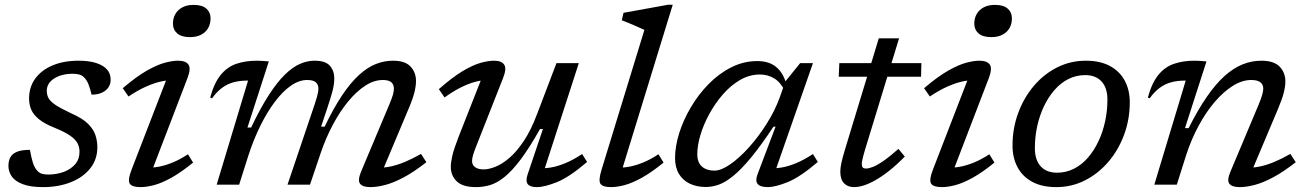

<svg xmlns="http://www.w3.org/2000/svg" viewBox="-20 -756 5350 786"><path d="M102.5 -142.5Q108.5 -109.5 114.5 -90.5Q120.5 -71.5 130 -60Q139.5 -48.5 150.2 -45Q161 -41.5 177 -41.5Q211.5 -41.5 240.8 -52.2Q270 -63 287.8 -83.8Q305.5 -104.5 305.5 -134.5Q305.5 -153.5 297.5 -169.2Q289.5 -185 267.8 -200.2Q246 -215.5 204.5 -232.5Q163 -249 140 -267.5Q117 -286 108 -307Q99 -328 99 -353Q99 -399.5 124.2 -434.2Q149.5 -469 195 -488.2Q240.5 -507.5 302 -507.5Q343 -507.5 372.2 -498.5Q401.5 -489.5 417.2 -472.5Q433 -455.5 433 -429.5Q433 -412 423.8 -398.2Q414.5 -384.5 397 -376.5Q379.5 -368.5 355 -368.5Q348.5 -395.5 341.8 -411.8Q335 -428 325.5 -438Q316.5 -447.5 305 -450.8Q293.5 -454 277.5 -454Q232.5 -454 202 -434.8Q171.5 -415.5 171.5 -384Q171.5 -368 178.5 -354.5Q185.5 -341 207.2 -326.5Q229 -312 272.5 -291.5Q317 -272 339.5 -250Q362 -228 370.2 -204Q378.5 -180 378.5 -153Q378.5 -103 349 -66.2Q319.5 -29.5 269.2 -9.8Q219 10 156 10Q105 10 73.8 -1.8Q42.5 -13.5 28.5 -33.2Q14.5 -53 14.5 -76.5Q14.5 -97 22.2 -111.8Q30 -126.5 49.2 -134.5Q68.5 -142.5 102.5 -142.5Z M519 -62.5 670.5 -454.5 688.5 -427Q667 -428.5 639.5 -422.5Q612 -416.5 578.5 -401.8Q545 -387 506 -361L482.5 -395Q539.5 -443.5 582.2 -467.5Q625 -491.5 656 -499.5Q687 -507.5 708.5 -507.5Q741 -507.5 751.8 -491.2Q762.5 -475 747 -435L596 -41.5L578.5 -70.5Q601 -68.5 628.2 -73.2Q655.5 -78 686.2 -90.5Q717 -103 749.5 -124.5L770.5 -90.5Q721.5 -50.5 681.8 -28.5Q642 -6.5 610.8 1.8Q579.5 10 555.5 10Q520.5 10 511.2 -4.2Q502 -18.5 519 -62.5ZM688 -659Q688 -681.5 698 -698.8Q708 -716 726.8 -726Q745.5 -736 772.5 -736Q807.5 -736 824.8 -720.8Q842 -705.5 842 -681Q842 -658.5 832.2 -641.2Q822.5 -624 803.5 -614Q784.5 -604 757.5 -604Q723 -604 705.5 -619.2Q688 -634.5 688 -659Z M1539.5 -41.5 1531 -70Q1554 -69 1580.5 -74.8Q1607 -80.5 1637.8 -93.2Q1668.5 -106 1703.5 -126L1725.5 -92Q1674.5 -52 1632.5 -29.8Q1590.5 -7.5 1556.8 1.2Q1523 10 1496.5 10Q1464.5 10 1454 -3.8Q1443.5 -17.5 1458 -53L1574.5 -330Q1585 -355 1588.8 -369.2Q1592.5 -383.5 1592.5 -393.5Q1592.5 -409.5 1582.2 -419Q1572 -428.5 1547 -428.5Q1511 -428.5 1475 -405Q1439 -381.5 1405.2 -340.5Q1371.5 -299.5 1343 -246Q1314.5 -192.5 1294 -133L1249 0H1157L1268.5 -330Q1274 -346.5 1277.2 -358.2Q1280.5 -370 1282 -378.5Q1283.5 -387 1283.5 -393.5Q1283.5 -409.5 1273 -419Q1262.5 -428.5 1237.5 -428.5Q1204 -428.5 1170.2 -404.8Q1136.5 -381 1104.8 -338.8Q1073 -296.5 1045.5 -240.5Q1018 -184.5 997 -120L959 0H867L995.5 -426Q995 -426 993.2 -426Q991.5 -426 990.5 -426Q960.5 -426 935.2 -419Q910 -412 888.5 -396Q867 -380 848 -353.5L840.5 -356.5Q856.5 -416 883.2 -449Q910 -482 947.5 -494.8Q985 -507.5 1031.5 -507.5Q1039.5 -507.5 1047.5 -507Q1055.5 -506.5 1063.8 -506Q1072 -505.5 1080.5 -504.5L993 -234H1008Q1046 -313.5 1080.2 -366.5Q1114.5 -419.5 1146.2 -450.5Q1178 -481.5 1208 -494.5Q1238 -507.5 1267.5 -507.5Q1312.5 -507.5 1330.5 -486.8Q1348.5 -466 1348.5 -435Q1348.5 -411.5 1341.5 -384.5Q1334.5 -357.5 1319.5 -312.5L1294.5 -237.5H1309Q1346 -314.5 1381 -366.5Q1416 -418.5 1450.2 -449.5Q1484.5 -480.5 1518.8 -494Q1553 -507.5 1589 -507.5Q1638 -507.5 1660.5 -483.8Q1683 -460 1683 -424Q1683 -404.5 1676.5 -377.8Q1670 -351 1651.5 -308Z M2139.5 -40.5 2202.5 -227.5H2190.5Q2146.5 -149.5 2110.8 -102.2Q2075 -55 2044.5 -30.8Q2014 -6.5 1985.8 1.8Q1957.5 10 1928.5 10Q1874.5 10 1850 -13.5Q1825.5 -37 1825.5 -73Q1825.5 -91.5 1831.8 -118.8Q1838 -146 1858 -197.5L1960 -456.5L1975 -427Q1953.5 -428.5 1926 -421.2Q1898.5 -414 1866.8 -398.2Q1835 -382.5 1800 -357L1776.5 -391Q1831.5 -439.5 1873.8 -464.8Q1916 -490 1947.8 -498.8Q1979.5 -507.5 2002.5 -507.5Q2033.5 -507.5 2044.2 -491Q2055 -474.5 2038.5 -434L1927 -151Q1920.5 -134.5 1916.5 -120.8Q1912.5 -107 1912.5 -97Q1912.5 -80 1925.5 -71.2Q1938.5 -62.5 1960 -62.5Q1980 -62.5 2006.8 -72.8Q2033.5 -83 2063.5 -108Q2093.5 -133 2123.8 -178Q2154 -223 2180 -292.5L2258 -497.5H2349.5L2201 -38.5L2182.5 -68Q2205 -65.5 2233.2 -70Q2261.5 -74.5 2294.8 -88.2Q2328 -102 2363 -125.5L2383.5 -93Q2309 -29.5 2258.5 -9.8Q2208 10 2178.5 10Q2150 10 2140.5 -2.2Q2131 -14.5 2139.5 -40.5Z M2618 -633.5Q2609 -638 2592.5 -645.2Q2576 -652.5 2558 -660Q2540 -667.5 2525.5 -673L2532.5 -703.5L2714.5 -736.5H2734L2520.5 -42L2505 -70.5Q2527 -68.5 2554.2 -73.2Q2581.5 -78 2612.2 -90.5Q2643 -103 2675.5 -124.5L2696.5 -90.5Q2647.5 -50.5 2607.8 -28.5Q2568 -6.5 2536.8 1.8Q2505.5 10 2481.5 10Q2447 10 2438 -3.8Q2429 -17.5 2443 -62.5Z M3081 -42 3155 -237.5H3146.5Q3095 -160 3054.8 -111.2Q3014.5 -62.5 2982.2 -36.2Q2950 -10 2922.8 -0.2Q2895.5 9.5 2870 9.5Q2832.5 9.5 2804 -4Q2775.5 -17.5 2759.5 -44Q2743.5 -70.5 2743.5 -109.5Q2743.5 -156 2760.2 -210Q2777 -264 2807.8 -316.2Q2838.5 -368.5 2880.5 -411.5Q2922.5 -454.5 2973.2 -480.2Q3024 -506 3080.5 -506Q3128.5 -506 3157.8 -481.5Q3187 -457 3199 -411.5L3194.5 -381Q3176 -419 3149.5 -435Q3123 -451 3091 -451Q3048.5 -451 3010 -428.8Q2971.5 -406.5 2939.5 -369.8Q2907.5 -333 2883.8 -289.5Q2860 -246 2847.2 -202.8Q2834.5 -159.5 2834.5 -125Q2834.5 -91 2853.5 -74.2Q2872.5 -57.5 2904.5 -57.5Q2932 -57.5 2969.2 -83.2Q3006.5 -109 3045.5 -152.2Q3084.5 -195.5 3118.2 -248.8Q3152 -302 3172 -357L3195 -422.5L3255.5 -497.5H3308L3147.5 -37.5L3127.5 -68Q3150 -65.5 3178.2 -70Q3206.5 -74.5 3239.5 -88.2Q3272.5 -102 3308 -125.5L3328 -93Q3254 -30 3203.5 -10Q3153 10 3123.5 10Q3092.5 10 3081.8 -2.8Q3071 -15.5 3081 -42Z M3413.5 -442 3416 -497.5H3752L3750.5 -442ZM3521.5 -144Q3517.5 -131 3514.5 -119.5Q3511.5 -108 3509.8 -99.5Q3508 -91 3508 -85.5Q3508 -74 3512.2 -70Q3516.5 -66 3525 -66Q3536.5 -66 3554.2 -73Q3572 -80 3597.5 -97.8Q3623 -115.5 3658 -146.5L3684 -115Q3650.5 -81 3620.5 -57.2Q3590.5 -33.5 3564.5 -18.8Q3538.5 -4 3516.5 3Q3494.5 10 3476 10Q3450.5 10 3435.2 -5.8Q3420 -21.5 3420 -53.5Q3420 -67.5 3424.2 -88.2Q3428.5 -109 3439 -143.5L3577.5 -599H3660.5Z M3799.5 -62.5 3951 -454.5 3969 -427Q3947.5 -428.5 3920 -422.5Q3892.5 -416.5 3859 -401.8Q3825.5 -387 3786.5 -361L3763 -395Q3820 -443.5 3862.8 -467.5Q3905.5 -491.5 3936.5 -499.5Q3967.5 -507.5 3989 -507.5Q4021.5 -507.5 4032.2 -491.2Q4043 -475 4027.5 -435L3876.5 -41.5L3859 -70.5Q3881.5 -68.5 3908.8 -73.2Q3936 -78 3966.8 -90.5Q3997.5 -103 4030 -124.5L4051 -90.5Q4002 -50.5 3962.2 -28.5Q3922.5 -6.5 3891.2 1.8Q3860 10 3836 10Q3801 10 3791.8 -4.2Q3782.5 -18.5 3799.5 -62.5ZM3968.5 -659Q3968.5 -681.5 3978.5 -698.8Q3988.5 -716 4007.2 -726Q4026 -736 4053 -736Q4088 -736 4105.2 -720.8Q4122.5 -705.5 4122.5 -681Q4122.5 -658.5 4112.8 -641.2Q4103 -624 4084 -614Q4065 -604 4038 -604Q4003.5 -604 3986 -619.2Q3968.5 -634.5 3968.5 -659Z M4425.5 -507.5Q4483.5 -507.5 4523.5 -486Q4563.5 -464.5 4584.2 -426.2Q4605 -388 4605 -337.5Q4605 -267.5 4582 -205Q4559 -142.5 4517.8 -94Q4476.5 -45.5 4422 -17.8Q4367.5 10 4304.5 10Q4246 10 4206 -11.5Q4166 -33 4145.5 -71.5Q4125 -110 4125 -160Q4125 -230 4148 -292.8Q4171 -355.5 4212 -404Q4253 -452.5 4307.5 -480Q4362 -507.5 4425.5 -507.5ZM4307 -49Q4344 -49 4376 -65Q4408 -81 4433.2 -110Q4458.5 -139 4476.5 -177Q4494.5 -215 4504 -258.8Q4513.5 -302.5 4513.5 -348.5Q4513.5 -396 4489.8 -422.2Q4466 -448.5 4422.5 -448.5Q4385.5 -448.5 4353.8 -432.5Q4322 -416.5 4296.8 -387.5Q4271.5 -358.5 4253.5 -320.5Q4235.5 -282.5 4226 -239Q4216.5 -195.5 4216.5 -149.5Q4216.5 -101.5 4240.2 -75.2Q4264 -49 4307 -49Z M4686.5 -353.5 4679 -356.5Q4695 -416 4721.8 -449Q4748.5 -482 4786 -494.8Q4823.5 -507.5 4870 -507.5Q4878 -507.5 4886 -507Q4894 -506.5 4902.2 -506Q4910.5 -505.5 4919 -504.5L4831 -231.5H4846Q4884 -307 4920.5 -359.8Q4957 -412.5 4993.2 -445Q5029.5 -477.5 5067 -492.5Q5104.5 -507.5 5143.5 -507.5Q5195 -507.5 5218.5 -483.2Q5242 -459 5242 -422.5Q5242 -403 5235.5 -376.8Q5229 -350.5 5211 -308L5098.5 -41.5L5090 -70Q5113 -69 5139.5 -74.8Q5166 -80.5 5196.8 -93.2Q5227.5 -106 5262.5 -126L5284.5 -92Q5233.5 -52 5191.5 -29.8Q5149.5 -7.5 5115.8 1.2Q5082 10 5055.5 10Q5023.5 10 5012.8 -3.8Q5002 -17.5 5017 -53L5133.5 -330Q5143.5 -354.5 5147.5 -369Q5151.5 -383.5 5151.5 -394Q5151.5 -409.5 5139.8 -419Q5128 -428.5 5102 -428.5Q5065.5 -428.5 5027.2 -404.8Q4989 -381 4953 -339Q4917 -297 4886.8 -241Q4856.5 -185 4835.5 -120L4797.5 0H4705.5L4834 -426Q4833.5 -426 4831.8 -426Q4830 -426 4829 -426Q4799 -426 4773.8 -419Q4748.5 -412 4727 -396Q4705.5 -380 4686.5 -353.5Z"/></svg>

Font: Newsreader 8pt
Style: Italic
Weight: 400
Italic angle: -17°
Version: Version 1.003